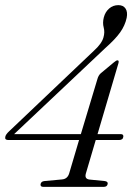

<svg xmlns="http://www.w3.org/2000/svg" viewBox="-21 -728 521 748"><path d="M358.5 -420Q362.5 -434.5 371.5 -442.5L422 -484.5Q432 -493 436.5 -493Q443.5 -493 440.5 -482L359 -205.5H449.5Q460.5 -205.5 459.5 -195.5Q458 -182.5 443 -182.5H352L313.5 -52Q307.5 -31 327.5 -28.5L388 -22.5Q400 -20.5 398.5 -11.5Q396.5 0 383 0H148Q135.5 0 137 -10.5Q139 -21 151 -22.5L221 -29Q242 -31 248.5 -52.5L287 -182.5H11.5Q-3 -182.5 -0.5 -194.5Q1 -204 14 -216L344 -529.5Q375.5 -558 382 -582Q388 -602.5 383 -620.8Q378 -639 383.5 -660.5Q389 -681.5 404.2 -694.8Q419.5 -708 440 -708Q459 -708 468 -694.8Q477 -681.5 472.5 -658.5Q466 -628.5 447.2 -602Q428.5 -575.5 389 -540.5L34 -205.5H294Z"/></svg>

Font: Fraunces 144pt Soft Light
Style: Italic
Weight: 300
Italic angle: -16°
Version: Version 1.000;[b76b70a41]